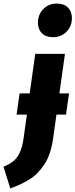

<svg xmlns="http://www.w3.org/2000/svg" viewBox="-96 -836 424 1079"><path d="M202.1 -627Q161.6 -627 139.4 -649.2Q117.2 -671.4 117.2 -708Q117.2 -754.9 147.7 -785.4Q178.2 -815.9 223.1 -815.9Q263.7 -815.9 285.9 -793.7Q308.1 -771.5 308.1 -734.9Q308.1 -688 277.6 -657.5Q247.1 -627 202.1 -627ZM269 -533.2 237.8 -311H292L274.9 -191.9H221.2L203.1 -62Q196.8 -15.6 184.3 22.2Q171.9 60.1 153.1 87.9Q134.3 115.7 114.7 136.2Q95.2 156.7 67.6 173.3Q40 189.9 17.1 200.4Q-5.9 210.9 -38.1 223.1L-76.2 101.1Q-41 85.9 -20.5 69.3Q0 52.7 14.6 22.5Q29.3 -7.8 36.1 -56.2L55.2 -191.9H-2.9L14.2 -311H70.8L102.1 -533.2Z"/></svg>

Font: Fira Sans Compressed ExtraBold
Style: Italic
Weight: 800
Width: 3
Italic angle: -8°
Designer: Carrois Corporate & Edenspiekermann AG
Foundry: Carrois Corporate GbR & Edenspiekermann AG
Version: Version 4.203;PS 004.203;hotconv 1.0.88;makeotf.lib2.5.64775